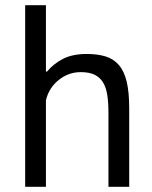

<svg xmlns="http://www.w3.org/2000/svg" viewBox="-20 -720 587 740"><path d="M398 0V-285Q398 -324 393.5 -353.5Q389 -383 377 -402.5Q365 -422 344.5 -432Q324 -442 291 -442Q244 -442 206 -411.5Q168 -381 157 -333V0H77V-700H157V-444H161Q187 -475 223.5 -493.5Q260 -512 314 -512Q356 -512 387 -502.5Q418 -493 438.5 -469Q459 -445 468.5 -404.5Q478 -364 478 -302V0Z"/></svg>

Font: PTSans
Style: Regular
Weight: 400
Designer: A.Korolkova, O.Umpeleva, V.Yefimov
Foundry: ParaType Ltd
Version: Version 2.003W OFL